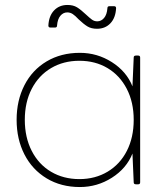

<svg xmlns="http://www.w3.org/2000/svg" viewBox="-20 -730 678 774"><path d="M528 -506H537Q545 -506 545 -498V5Q545 13 537 13H528Q519 13 519 5L514 -111Q490 -51 431 -13.5Q372 24 302 24Q226 24 168 -11Q110 -46 78.5 -107.5Q47 -169 47 -247Q47 -325 78.5 -386.5Q110 -448 168 -482.5Q226 -517 302 -517Q372 -517 431 -479.5Q490 -442 514 -382L519 -498Q519 -506 528 -506ZM252 -710Q275 -710 290.5 -700.5Q306 -691 326 -672Q341 -658 350.5 -651Q360 -644 372 -644Q388 -644 399.5 -657.5Q411 -671 413 -697Q413 -705 421 -705H440Q448 -705 448 -697Q446 -658 425 -636Q404 -614 371 -614Q348 -614 332.5 -623.5Q317 -633 297 -652Q283 -667 273 -673.5Q263 -680 251 -680Q235 -680 223.5 -666.5Q212 -653 210 -627Q210 -619 202 -619H183Q175 -619 175 -627Q177 -666 198 -688Q219 -710 252 -710ZM519 -247Q519 -318 491 -372Q463 -426 413.5 -455.5Q364 -485 300 -485Q236 -485 186 -455.5Q136 -426 108 -372Q80 -318 80 -247Q80 -176 108 -121.5Q136 -67 186 -37.5Q236 -8 300 -8Q364 -8 414 -38Q464 -68 491.5 -122Q519 -176 519 -247Z"/></svg>

Font: LINE Seed JP_TTF Thin
Style: Regular
Weight: 250
Designer: LY Corporation & Fontrix & Fontworks
Version: Version 1.008